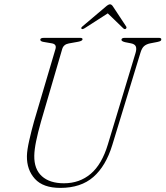

<svg xmlns="http://www.w3.org/2000/svg" viewBox="-20 -880 787 913"><path d="M493 -193.5 624.5 -628Q630.5 -648 625.8 -659.2Q621 -670.5 602.5 -674L574.5 -679.5Q557.5 -684 557.5 -690.5Q557.5 -700 573.5 -700H735Q747 -700 747 -693Q747 -688.5 743.8 -685.8Q740.5 -683 728.5 -680.5L695 -674Q677 -670.5 665.8 -661.2Q654.5 -652 647.5 -628L514 -190.5Q483.5 -90.5 424 -38.5Q364.5 13.5 267 13.5Q185 13.5 146 -29.5Q107 -72.5 108 -138Q108.5 -166 119 -212.2Q129.5 -258.5 142 -303L243.5 -646Q251 -670 226 -674L188 -680.5Q171.5 -683 171.5 -691.5Q171.5 -700 190 -700H360.5Q372.5 -700 372.5 -693.5Q372.5 -685.5 352 -681.5L307.5 -673.5Q282.5 -669 276 -647.5L175 -302Q160 -249 151.8 -208.8Q143.5 -168.5 143 -139.5Q142 -75.5 179.2 -42Q216.5 -8.5 284 -8.5Q358.5 -8.5 411.5 -53.5Q464.5 -98.5 493 -193.5ZM577.5 -742.5Q572.5 -739.5 566 -745.5L492.5 -816.5L382 -745.5Q372 -739.5 368 -743Q363.5 -747 371.5 -754L482.5 -848Q495.5 -859.5 503 -859.5Q511 -859.5 518 -848L580 -754Q584 -747 577.5 -742.5Z"/></svg>

Font: Fraunces 72pt Soft Thin
Style: Italic
Weight: 100
Italic angle: -16°
Version: Version 1.000;[0bf87f6ff]